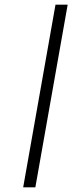

<svg xmlns="http://www.w3.org/2000/svg" viewBox="-20 -800 309 820"><path d="M217 -780H269L131 0H79Z"/></svg>

Font: Renner* Light
Style: Light Italic
Weight: 300
Italic angle: -10°
Version: Version 003.000 ; ttfautohint (v0.97) -l 8 -r 50 -G 200 -x 1